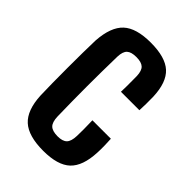

<svg xmlns="http://www.w3.org/2000/svg" viewBox="-188 -687 776 776"><g transform="rotate(45 200.0 -299.5)"><path d="M259.5 -382.5Q260 -395 260.2 -412.5Q260.5 -430 260.2 -446.5Q260 -463 260 -473Q259 -502.5 246.2 -514.2Q233.5 -526 204.5 -526Q175.5 -526 162.8 -514.2Q150 -502.5 149 -473Q148 -428.5 147.5 -385.8Q147 -343 147 -301Q147 -259 147.5 -216.8Q148 -174.5 149 -130.5Q150 -99 163 -86.5Q176 -74 206 -74Q234 -74 246.5 -86.5Q259 -99 260 -130.5Q260.5 -146 260.5 -168.8Q260.5 -191.5 259.5 -219.5H365Q366 -205.5 366.5 -182.5Q367 -159.5 366 -141.5Q362.5 -61.5 325.5 -26.5Q288.5 8.5 206 8.5Q121.5 8.5 83 -26.5Q44.5 -61.5 40.5 -141.5Q39.5 -170 39 -211.2Q38.5 -252.5 38.5 -297.8Q38.5 -343 39 -385Q39.5 -427 40.5 -457Q46 -538.5 83.8 -573.5Q121.5 -608.5 204.5 -608.5Q288 -608.5 325.5 -574.2Q363 -540 366 -461Q366.5 -443 366.2 -419.8Q366 -396.5 365 -382.5Z"/></g></svg>

Font: Big Shoulders Display Thin
Style: Bold
Weight: 700
Version: Version 2.002